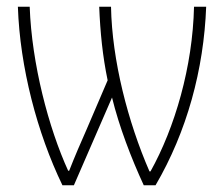

<svg xmlns="http://www.w3.org/2000/svg" viewBox="-20 -549 663 569"><path d="M591 -529H555C551 -351 498 -170 426 -41H423C359 -188 312 -370 309 -529H274C277 -454 284 -383 299 -311L236 -164C220 -128 201 -84 185 -43H182C124 -170 74 -360 68 -529H33C39 -350 90 -155 165 0H199L312 -260C333 -174 369 -80 406 0H441C534 -159 584 -343 591 -529Z"/></svg>

Font: Noto Sans Condensed ExtraLight
Style: Regular
Weight: 200
Width: 3
Designer: Monotype Design Team
Foundry: Monotype Imaging Inc.
Version: Version 2.013